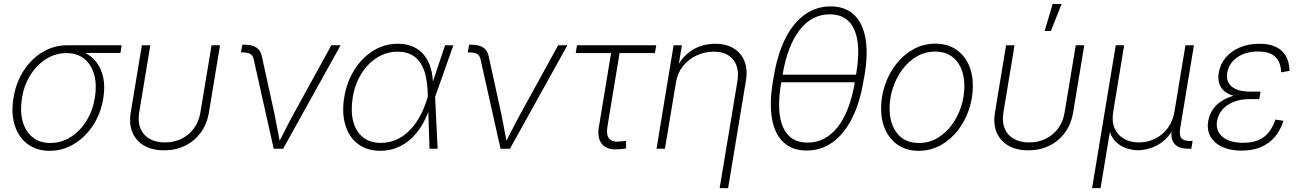

<svg xmlns="http://www.w3.org/2000/svg" viewBox="-20 -770 6738 994"><path d="M237.3 10.7Q169.4 10.7 122.6 -24.4Q75.7 -59.6 56.2 -121.3Q36.6 -183.1 49.8 -263.2Q63 -343.8 103 -405Q143.1 -466.3 201.4 -501Q259.8 -535.6 327.6 -535.6H609.9L603.5 -496.1H384.8L323.7 -495.1Q267.6 -495.1 219.2 -464.8Q170.9 -434.6 137.9 -382.6Q105 -330.6 93.8 -263.7Q83 -196.3 96.9 -143.6Q110.8 -90.8 147.7 -60.3Q184.6 -29.8 241.2 -29.8Q297.9 -29.8 345.9 -60.3Q394 -90.8 427 -143.6Q460 -196.3 471.2 -263.7Q481.9 -330.6 467.8 -382.8Q453.6 -435.1 417 -465.1Q380.4 -495.1 323.7 -495.1L324.7 -517.1Q375 -517.1 414.3 -499.3Q453.6 -481.4 479.5 -447.8Q505.4 -414.1 514.9 -366.7Q524.4 -319.3 514.6 -259.8Q501.5 -181.6 461.4 -120.6Q421.4 -59.6 363.3 -24.4Q305.2 10.7 237.3 10.7Z M829.1 8.3Q769.5 8.3 727.3 -15.6Q685.1 -39.6 666 -83.5Q647 -127.4 656.7 -187L714.4 -535.6H758.3L700.7 -188.5Q692.9 -140.1 707 -105.2Q721.2 -70.3 753.9 -51.5Q786.6 -32.7 833.5 -32.7Q880.9 -32.7 919.4 -51.5Q958 -70.3 983.9 -105.2Q1009.8 -140.1 1017.6 -188.5L1075.2 -535.6H1119.1L1061.5 -187Q1051.3 -127.4 1019.3 -83.5Q987.3 -39.6 938.2 -15.6Q889.2 8.3 829.1 8.3Z M1397 0 1293 -464.8Q1288.6 -482.9 1275.6 -490.7Q1262.7 -498.5 1239.3 -498.5H1227.5L1234.4 -538.6H1245.6Q1284.7 -538.6 1306.9 -524.2Q1329.1 -509.8 1335.4 -479.5L1400.4 -183.1Q1408.7 -143.1 1416 -102.5Q1423.3 -62 1431.2 -22.9H1418Q1439 -62.5 1459.2 -102.8Q1479.5 -143.1 1501.5 -183.1L1695.3 -535.6H1743.2L1445.8 0Z M1949.2 10.7Q1879.9 10.7 1833.3 -24.7Q1786.6 -60.1 1767.8 -122.8Q1749 -185.5 1762.2 -266.6Q1775.9 -347.7 1815.7 -410.2Q1855.5 -472.7 1913.3 -508.1Q1971.2 -543.5 2039.6 -543.5Q2086.4 -543.5 2120.8 -527.3Q2155.3 -511.2 2177.5 -482.4Q2199.7 -453.6 2210.7 -414.8Q2221.7 -376 2221.7 -330.1H2235.8L2232.4 -270L2245.6 0H2203.6L2194.3 -288.1Q2192.9 -335.4 2184.3 -374.8Q2175.8 -414.1 2157.5 -442.6Q2139.2 -471.2 2110.1 -486.8Q2081.1 -502.4 2038.6 -502.4Q1982.4 -502.4 1933.8 -472.7Q1885.3 -442.9 1851.6 -389.6Q1817.9 -336.4 1806.2 -266.1Q1794.9 -195.8 1808.3 -142.8Q1821.8 -89.8 1858.2 -60.1Q1894.5 -30.3 1951.7 -30.3Q1991.2 -30.3 2026.6 -44.7Q2062 -59.1 2092 -86.9Q2122.1 -114.7 2146.2 -154.3Q2170.4 -193.8 2186.5 -244.1L2284.2 -535.6H2327.1L2231.9 -266.6L2215.8 -205.6H2202.6Q2185.5 -155.3 2160.4 -115.2Q2135.3 -75.2 2102.8 -47.1Q2070.3 -19 2031.7 -4.2Q1993.2 10.7 1949.2 10.7Z M2571.3 0 2467.3 -464.8Q2462.9 -482.9 2450 -490.7Q2437 -498.5 2413.6 -498.5H2401.9L2408.7 -538.6H2419.9Q2459 -538.6 2481.2 -524.2Q2503.4 -509.8 2509.8 -479.5L2574.7 -183.1Q2583 -143.1 2590.3 -102.5Q2597.7 -62 2605.5 -22.9H2592.3Q2613.3 -62.5 2633.5 -102.8Q2653.8 -143.1 2675.8 -183.1L2869.6 -535.6H2917.5L2620.1 0Z M3183.6 2.4Q3125 8.3 3097.9 -22.7Q3070.8 -53.7 3080.1 -110.8L3143.6 -495.1H2960.4L2967.3 -535.6H3377.4L3370.6 -495.1H3187.5L3124.5 -113.3Q3117.7 -71.8 3134 -52.2Q3150.4 -32.7 3189.9 -37.6Q3196.8 -38.1 3205.1 -39.1Q3213.4 -40 3221.2 -40.5V-1.5Q3212.4 0 3202.9 1Q3193.4 2 3183.6 2.4Z M3479.5 -343.8 3422.4 0H3378.9L3467.3 -535.6H3510.3L3490.2 -414.6H3481Q3502 -459 3533.2 -487.5Q3564.5 -516.1 3602.8 -529.8Q3641.1 -543.5 3682.1 -543.5Q3737.8 -543.5 3777.1 -520.3Q3816.4 -497.1 3834 -453.9Q3851.6 -410.6 3841.3 -350.1L3749.5 204.1H3705.6L3797.4 -347.7Q3809.1 -418.9 3776.1 -460.7Q3743.2 -502.4 3674.8 -502.4Q3627.9 -502.4 3586.2 -482.9Q3544.4 -463.4 3515.9 -427.7Q3487.3 -392.1 3479.5 -343.8Z M4156.2 9.3Q4082.5 9.3 4036.9 -32.7Q3991.2 -74.7 3976.8 -154.5Q3962.4 -234.4 3981.4 -348.1L3986.8 -379.4Q4006.3 -493.2 4046.9 -572.8Q4087.4 -652.3 4146.7 -694.6Q4206.1 -736.8 4279.8 -736.8Q4354.5 -736.8 4400.1 -694.6Q4445.8 -652.3 4460.4 -572.8Q4475.1 -493.2 4455.6 -379.4L4449.7 -348.1Q4430.7 -233.9 4389.4 -154.1Q4348.1 -74.2 4289.1 -32.5Q4230 9.3 4156.2 9.3ZM4160.6 -31.7Q4252.9 -31.7 4316.2 -111.6Q4379.4 -191.4 4405.3 -342.8L4412.1 -384.8Q4438 -536.1 4403.1 -616Q4368.2 -695.8 4275.9 -695.8Q4184.1 -695.8 4120.8 -616Q4057.6 -536.1 4031.7 -384.8L4024.4 -342.8Q3998.5 -190.9 4033.9 -111.3Q4069.3 -31.7 4160.6 -31.7ZM4009.3 -344.2 4015.6 -383.3H4428.2L4422.4 -344.2Z M4735.8 10.7Q4676.3 10.7 4632.8 -16.8Q4589.4 -44.4 4565.4 -93.8Q4541.5 -143.1 4541.5 -208Q4541.5 -270.5 4561.8 -330.3Q4582 -390.1 4619.6 -438.2Q4657.2 -486.3 4708.7 -515.1Q4760.3 -543.9 4822.8 -543.9Q4882.3 -543.9 4925.8 -516.4Q4969.2 -488.8 4992.9 -439.5Q5016.6 -390.1 5016.6 -325.2Q5016.6 -262.7 4996.3 -202.6Q4976.1 -142.6 4938.5 -94.5Q4900.9 -46.4 4849.4 -17.8Q4797.9 10.7 4735.8 10.7ZM4736.8 -29.8Q4790.5 -29.8 4833.7 -55.7Q4877 -81.5 4908.2 -124.3Q4939.5 -167 4956.1 -219.2Q4972.7 -271.5 4972.7 -324.7Q4972.7 -377.4 4955.1 -417.5Q4937.5 -457.5 4903.8 -480.2Q4870.1 -502.9 4821.8 -502.9Q4769.5 -502.9 4726.3 -477.8Q4683.1 -452.6 4651.6 -410.2Q4620.1 -367.7 4602.8 -315.2Q4585.4 -262.7 4585.4 -208Q4585.4 -128.9 4625 -79.3Q4664.6 -29.8 4736.8 -29.8Z M5303.2 8.3Q5243.7 8.3 5201.4 -15.6Q5159.2 -39.6 5140.1 -83.5Q5121.1 -127.4 5130.9 -187L5188.5 -535.6H5232.4L5174.8 -188.5Q5167 -140.1 5181.2 -105.2Q5195.3 -70.3 5228 -51.5Q5260.7 -32.7 5307.6 -32.7Q5355 -32.7 5393.6 -51.5Q5432.1 -70.3 5458 -105.2Q5483.9 -140.1 5491.7 -188.5L5549.3 -535.6H5593.3L5535.6 -187Q5525.4 -127.4 5493.4 -83.5Q5461.4 -39.6 5412.4 -15.6Q5363.3 8.3 5303.2 8.3ZM5388.2 -609.4 5429.7 -749.5H5476.1L5420.4 -609.4Z M5633.8 204.1 5756.3 -535.6H5799.8L5743.2 -191.4Q5734.9 -142.6 5750 -106.9Q5765.1 -71.3 5798.1 -52Q5831.1 -32.7 5876 -32.7Q5921.9 -32.7 5960.7 -52.2Q5999.5 -71.8 6025.9 -107.4Q6052.2 -143.1 6060.1 -191.4L6117.2 -535.6H6161.1L6089.8 -105.5Q6084 -69.8 6096.2 -54.9Q6108.4 -40 6141.6 -40H6154.3L6147.5 0H6134.3Q6081.5 0 6059.8 -25.9Q6038.1 -51.8 6046.9 -105L6058.6 -176.8H6077.1Q6068.4 -124.5 6045.9 -88.9Q6023.4 -53.2 5993.2 -32Q5962.9 -10.7 5930.9 -1.5Q5898.9 7.8 5871.6 7.8Q5843.8 7.8 5814.2 -1.5Q5784.7 -10.7 5760.7 -32Q5736.8 -53.2 5725.1 -88.9Q5713.4 -124.5 5722.2 -176.8H5740.7L5677.7 204.1Z M6408.2 9.8Q6348.6 9.8 6307.1 -9.8Q6265.6 -29.3 6246.6 -63.5Q6227.5 -97.7 6234.9 -142.1Q6240.2 -174.8 6257.6 -201.2Q6274.9 -227.5 6303.5 -246.3Q6332 -265.1 6370.8 -275.4Q6409.7 -285.6 6457.5 -285.6H6504.4L6499.5 -256.8H6446.8Q6403.8 -256.8 6368.4 -243.2Q6333 -229.5 6309.8 -204.1Q6286.6 -178.7 6280.8 -143.6Q6272 -93.3 6308.8 -62Q6345.7 -30.8 6416 -30.8Q6463.9 -30.8 6496.3 -45.2Q6528.8 -59.6 6549.6 -86.4Q6570.3 -113.3 6583 -150.9L6624.5 -144.5Q6609.9 -97.7 6581.3 -63Q6552.7 -28.3 6509.8 -9.3Q6466.8 9.8 6408.2 9.8ZM6453.6 -263.2Q6405.8 -263.2 6372.1 -272.2Q6338.4 -281.2 6318.6 -298.1Q6298.8 -314.9 6291.7 -339.1Q6284.7 -363.3 6289.6 -393.6Q6297.4 -439 6326.2 -472.7Q6355 -506.3 6399.7 -524.9Q6444.3 -543.5 6500.5 -543.5Q6552.7 -543.5 6586.7 -526.6Q6620.6 -509.8 6637.7 -478.8Q6654.8 -447.8 6656.2 -403.3L6612.8 -395.5Q6610.8 -448.7 6582.3 -476.1Q6553.7 -503.4 6493.7 -503.4Q6428.7 -503.4 6385.5 -473.4Q6342.3 -443.4 6333.5 -393.6Q6326.2 -347.7 6356.7 -321.8Q6387.2 -295.9 6453.6 -295.9H6505.9L6500.5 -263.2Z"/></svg>

Font: Inter 20pt ExtraLight
Style: Italic
Weight: 250
Italic angle: -9.3988°
Version: Version 4.001;git-66647c0bb